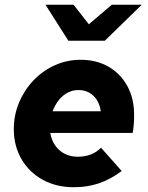

<svg xmlns="http://www.w3.org/2000/svg" viewBox="-20 -775 623 806"><path d="M290 11Q217 11 160 -20Q103 -51 70.5 -106.5Q38 -162 38 -233Q38 -292 60 -344.5Q82 -397 120.5 -437.5Q159 -478 210 -501Q261 -524 318 -524Q385 -524 435.5 -495Q486 -466 514.5 -414Q543 -362 543 -293Q543 -270 541.5 -251.5Q540 -233 537 -217H191Q196 -187 211.5 -164.5Q227 -142 251.5 -129.5Q276 -117 307 -117Q336 -117 361 -126.5Q386 -136 404 -155L491 -57Q442 -21 394 -5Q346 11 290 11ZM201 -308H403Q399 -336 386.5 -355.5Q374 -375 354.5 -386Q335 -397 309 -397Q285 -397 264 -386Q243 -375 227 -355Q211 -335 201 -308ZM267 -604 171 -755H289L353 -673L449 -755H575L420 -604Z"/></svg>

Font: Red Hat Text VF
Style: Italic
Weight: 300
Italic angle: -12°
Designer: Pentagram, MCKL
Foundry: Pentagram, MCKL
Version: Version 1.023